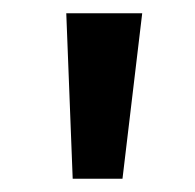

<svg xmlns="http://www.w3.org/2000/svg" viewBox="-20 -770 295 290"><path d="M80.1 -750H194.8L165 -500H89.8Z"/></svg>

Font: Copperplate Sans CC Heavy
Style: Regular
Weight: 400
Designer: indestructible type*
Foundry: Cowboy Collective
Version: Version 1.000